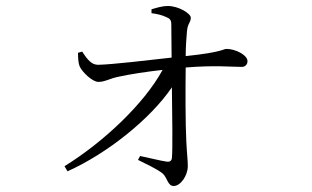

<svg xmlns="http://www.w3.org/2000/svg" viewBox="-20 -580 1040 640"><path d="M205 -9C337 -68 482 -184 553 -289C554 -198 556 -83 553 -53C552 -44 546 -40 537 -41C515 -44 477 -54 447 -60L440 -47C467 -33 502 -18 523 -1C538 13 539 40 559 40C582 40 606 5 606 -26C606 -48 603 -66 601 -110C598 -166 598 -286 599 -355C695 -363 752 -357 786 -357C798 -357 805 -366 805 -376C805 -397 764 -417 735 -417C724 -417 723 -406 599 -393C599 -420 601 -453 603 -473C605 -503 616 -504 616 -521C616 -535 575 -560 540 -560C519 -560 499 -553 485 -549V-536C502 -534 519 -530 532 -524C545 -519 551 -514 551 -500L552 -388C471 -379 355 -365 307 -364C286 -364 272 -380 254 -408L240 -404C240 -390 241 -370 245 -360C252 -342 287 -307 308 -307C331 -307 346 -319 379 -325C416 -333 468 -341 522 -347C460 -233 323 -105 195 -26Z"/></svg>

Font: Noto Serif CJK KR Light
Style: Regular
Weight: 300
Designer: Ryoko NISHIZUKA 西塚涼子 (kana & ideographs); Frank Grießhammer (Latin, Greek & Cyrillic); Wenlong ZHANG 张文龙 (bopomofo); San
Foundry: Adobe
Version: Version 2.001;hotconv 1.1.0;makeotfexe 2.6.0